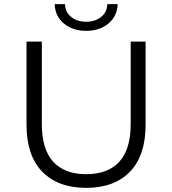

<svg xmlns="http://www.w3.org/2000/svg" viewBox="-20 -901 832 927"><path d="M108 -299V-700H182V-302Q182 -180 237 -120Q292 -60 396 -60Q501 -60 556 -120Q611 -180 611 -302V-700H683V-299Q683 -150 607.5 -72Q532 6 396 6Q260 6 184 -72Q108 -150 108 -299ZM244 -881H294Q295 -842 324 -819Q353 -796 396 -796Q439 -796 468 -819Q497 -842 498 -881H548Q546 -822 503 -787Q460 -752 396 -752Q332 -752 289 -787Q246 -822 244 -881Z"/></svg>

Font: Montserrat-Regular
Style: Regular
Weight: 400
Version: Version 7.200